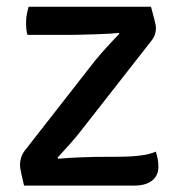

<svg xmlns="http://www.w3.org/2000/svg" viewBox="-20 -566 542 586"><path d="M271 -382Q280.1 -393.2 292.5 -407.2Q304.9 -421.2 318.5 -435.8Q332 -450.4 344.6 -463.4L342 -465.7Q330.1 -464 309.9 -463Q289.6 -461.9 267.3 -461.2Q245 -460.5 226.7 -460.1Q208.5 -459.6 200.3 -459.6H63.7Q61.2 -469 60.3 -477.6Q59.5 -486.1 59.5 -494.8Q59.5 -508.2 61.4 -519.9Q63.4 -531.6 67.4 -545.5H440.8Q447.4 -521.5 450.6 -508.9Q453.8 -496.3 454.9 -490.3Q456 -484.2 456 -480.4Q456 -470.6 452.9 -460.9Q449.8 -451.3 442.4 -442L226.7 -166.3Q212.9 -148.4 193 -126Q173 -103.5 155.7 -84.9L157.7 -81.5Q189 -84.3 218.4 -85.5Q247.7 -86.7 270 -87.2L348.7 -87.6Q382 -87.9 409.6 -91.5Q437.3 -95 455.6 -103.2Q459.2 -91.6 461.3 -81.1Q463.4 -70.7 463.4 -56.9Q463.4 -29.6 443.9 -14.6Q424.5 0.4 390.4 0.4H53.4Q48 -22.6 45.3 -34.7Q42.6 -46.9 41.8 -53Q41 -59.1 41 -63.3Q41 -73.1 44.3 -84.3Q47.6 -95.5 54.7 -105.2Z"/></svg>

Font: Signika SC
Style: Regular
Weight: 300
Designer: Anna Giedryś
Foundry: Anna Giedryś
Version: Version 2.000